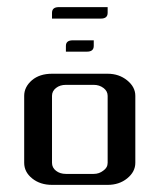

<svg xmlns="http://www.w3.org/2000/svg" viewBox="-20 -519 448 539"><path d="M126 -466.8V-482.9Q126 -499 145 -499H282.2V-482.9Q282.2 -466.8 263.2 -466.8ZM165 -374V-390.1Q165 -405.8 184.1 -405.8H243.2V-390.1Q243.2 -374 224.1 -374ZM47.9 -62V-250Q47.9 -274.9 69.8 -293.9Q91.3 -312 126 -312H282.2Q314 -312 336.9 -293.5Q359.9 -274.9 359.9 -250V-62Q359.9 -36.6 336.9 -18.1Q314.5 0 282.2 0H126Q92.8 0 70.3 -18.1Q47.9 -36.1 47.9 -62ZM126 -62Q126 -48.3 137.2 -39.6Q148.4 -30.8 165 -30.8H243.2Q258.3 -30.8 270 -40Q282.2 -48.3 282.2 -62V-250Q282.2 -263.2 270.5 -272Q258.8 -280.8 243.2 -280.8H165Q148.4 -280.8 137.2 -272Q126 -263.2 126 -250Z"/></svg>

Font: Hhenum
Style: Regular
Weight: 400
Designer: T. Christopher White
Version: Version 1.0